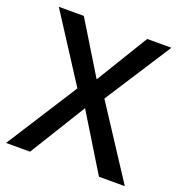

<svg xmlns="http://www.w3.org/2000/svg" viewBox="-122 -770 824 875"><g transform="rotate(20 290.0 -332.5)"><path d="M353.9 -343.3 577.9 0H452.5L286.1 -272L118.3 0H2L222.4 -344.8L15.7 -665.3H137L290.7 -413.5L444.4 -665.3H561.7Z"/></g></svg>

Font: Khula Semibold
Style: Regular
Weight: 600
Designer: Erin McLaughlin, Steve Matteson
Version: Version 1.000;PS 1.0;hotconv 1.0.72;makeotf.lib2.5.5900; ttf